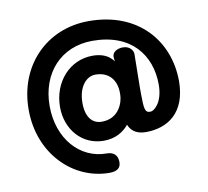

<svg xmlns="http://www.w3.org/2000/svg" viewBox="-72 -621 848 784"><g transform="rotate(-10 352.0 -228.5)"><path d="M581 -236C581 -160 542 -133 530 -133C515 -133 506 -134 504 -174C503 -197 503 -216 503 -237C503 -288 505 -324 505 -376C505 -391 491 -411 463 -411C439 -411 419 -399 419 -380C419 -372 420 -370 421 -360C400 -392 363 -399 335 -399C239 -399 168 -318 168 -215C168 -123 230 -49 321 -49C370 -49 404 -71 425 -97C433 -77 451 -54 496 -54C585 -54 665 -103 665 -237C664 -401 551 -541 344 -541C168 -541 40 -409 40 -227C40 -43 171 84 321 84C345 84 368 77 368 48C368 19 352 4 322 4C213 4 127 -90 127 -227C127 -363 214 -459 345 -459C506 -459 581 -358 581 -236ZM419 -223C419 -193 399 -127 326 -127C286 -127 261 -158 261 -216C261 -281 294 -321 333 -321C391 -321 419 -281 419 -231Z"/></g></svg>

Font: Life Savers
Style: ExtraBold
Weight: 800
Designer: Pablo Impallari, Rodrigo Fuenzalida, Brenda Gallo
Foundry: Pablo Impallari, Rodrigo Fuenzalida, Brenda Gallo
Version: Version 3.000